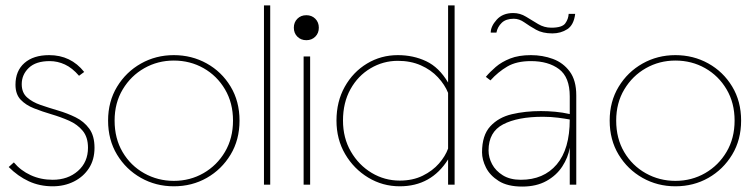

<svg xmlns="http://www.w3.org/2000/svg" viewBox="-20 -680 2782 707"><path d="M174 6Q126 6 86 -12.5Q46 -31 12 -65L31 -82Q56 -52 93 -35Q130 -18 174 -18Q230 -18 267 -50.5Q304 -83 304 -136Q304 -175 284.5 -198.5Q265 -222 234.5 -235.5Q204 -249 170 -259Q136 -269 105.5 -281Q75 -293 56 -313Q37 -333 37 -368Q37 -419 70 -448Q103 -477 161 -477Q241 -477 290 -415L271 -401Q246 -430 219 -442.5Q192 -455 163 -455Q112 -455 86 -430Q60 -405 60 -370Q60 -339 79.5 -321.5Q99 -304 129.5 -293.5Q160 -283 194 -273Q228 -263 258.5 -248Q289 -233 308.5 -206.5Q328 -180 328 -136Q328 -92 307.5 -60.5Q287 -29 252 -11.5Q217 6 174 6Z M620 6Q554 6 499 -25Q444 -56 411 -110.5Q378 -165 378 -236Q378 -306 411 -360.5Q444 -415 499 -446Q554 -477 620 -477Q686 -477 741 -446.5Q796 -416 829 -361.5Q862 -307 862 -236Q862 -165 829 -110.5Q796 -56 741.5 -25Q687 6 620 6ZM620 -14Q680 -14 729.5 -42.5Q779 -71 808.5 -121Q838 -171 838 -236Q838 -301 808.5 -351Q779 -401 729.5 -429Q680 -457 620 -457Q561 -457 511.5 -429Q462 -401 432 -351Q402 -301 402 -236Q402 -170 431.5 -120Q461 -70 511 -42Q561 -14 620 -14Z M952 0V-660H975V0Z M1098 0V-472H1122V0ZM1108 -532Q1088 -532 1075 -545Q1062 -558 1062 -578Q1062 -598 1075 -611Q1088 -624 1108 -624Q1128 -624 1141 -611Q1154 -598 1154 -578Q1154 -558 1141 -545Q1128 -532 1108 -532Z M1654 -660V0H1630V-93Q1568 6 1452 6Q1389 6 1336 -26Q1283 -58 1251 -112.5Q1219 -167 1219 -236Q1219 -306 1249.5 -360.5Q1280 -415 1331.5 -446Q1383 -477 1445 -477Q1502 -477 1549.5 -454.5Q1597 -432 1630 -376V-660ZM1445 -456Q1391 -456 1344.5 -428.5Q1298 -401 1270.5 -351.5Q1243 -302 1243 -236Q1243 -172 1272 -122Q1301 -72 1348.5 -43.5Q1396 -15 1452 -15Q1500 -15 1536.5 -33Q1573 -51 1596.5 -78Q1620 -105 1630 -133V-338Q1618 -368 1592.5 -395.5Q1567 -423 1529.5 -439.5Q1492 -456 1445 -456Z M1903 7Q1849 7 1816.5 -13.5Q1784 -34 1769.5 -63Q1755 -92 1755 -119Q1755 -182 1785.5 -215Q1816 -248 1865 -259.5Q1914 -271 1972 -271Q1997 -271 2024.5 -268.5Q2052 -266 2078 -260V-325Q2078 -396 2038.5 -425.5Q1999 -455 1935 -455Q1882 -455 1848 -435Q1814 -415 1786 -384L1769 -397Q1784 -415 1805.5 -433.5Q1827 -452 1858.5 -464.5Q1890 -477 1935 -477Q1978 -477 2016 -463Q2054 -449 2078 -416.5Q2102 -384 2102 -329V0H2078V-136Q2072 -100 2050.5 -67Q2029 -34 1992 -13.5Q1955 7 1903 7ZM1898 -18Q1982 -18 2030 -74.5Q2078 -131 2078 -240Q2062 -243 2035.5 -246.5Q2009 -250 1979 -250Q1886 -250 1832.5 -222Q1779 -194 1779 -126Q1779 -100 1792 -75.5Q1805 -51 1831.5 -34.5Q1858 -18 1898 -18ZM1872 -611Q1843 -611 1827.5 -596Q1812 -581 1808 -560H1787Q1787 -583 1809 -607.5Q1831 -632 1870 -632Q1895 -632 1917 -618.5Q1939 -605 1961.5 -591.5Q1984 -578 2010 -578Q2050 -578 2061.5 -594Q2073 -610 2074 -629H2098Q2093 -588 2069 -572.5Q2045 -557 2014 -557Q1978 -557 1954 -570.5Q1930 -584 1911 -597.5Q1892 -611 1872 -611Z M2467 6Q2401 6 2346 -25Q2291 -56 2258 -110.5Q2225 -165 2225 -236Q2225 -306 2258 -360.5Q2291 -415 2346 -446Q2401 -477 2467 -477Q2533 -477 2588 -446.5Q2643 -416 2676 -361.5Q2709 -307 2709 -236Q2709 -165 2676 -110.5Q2643 -56 2588.5 -25Q2534 6 2467 6ZM2467 -14Q2527 -14 2576.5 -42.5Q2626 -71 2655.5 -121Q2685 -171 2685 -236Q2685 -301 2655.5 -351Q2626 -401 2576.5 -429Q2527 -457 2467 -457Q2408 -457 2358.5 -429Q2309 -401 2279 -351Q2249 -301 2249 -236Q2249 -170 2278.5 -120Q2308 -70 2358 -42Q2408 -14 2467 -14Z"/></svg>

Font: Lil Grotesk Thin
Style: Regular
Weight: 100
Designer: Bastien Sozeau
Foundry: NBR — Bastien Sozeau
Version: Version 3.003; ttfautohint (v1.8.4.7-5d5b);gftools[0.9.33]